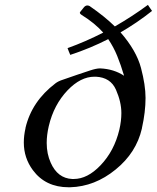

<svg xmlns="http://www.w3.org/2000/svg" viewBox="-20 -752 646 791"><path d="M375 -436H369.1Q312 -436 258.3 -379.9Q201.7 -320.3 181.2 -233.4L180.7 -231.4Q172.4 -195.3 172.4 -163.1Q172.4 -118.2 189 -81.5Q217.3 -17.6 277.3 -14.6H283.7Q340.3 -14.6 394 -70.8Q450.7 -129.9 471.7 -217.8Q480 -253.9 480 -286.1Q480 -331.5 457.8 -382.3Q435.5 -433.1 375 -436ZM269.5 -525.9Q266.6 -532.7 263.7 -539.6Q260.7 -546.4 258.3 -553.7Q332 -580.1 405.3 -617.7Q370.1 -657.2 316.4 -690.4Q308.1 -695.8 309.1 -700.7Q309.6 -702.1 311 -703.6Q316.4 -710 324.7 -720.7Q331.5 -729.5 339.8 -729.5Q344.2 -729.5 349.1 -727.1Q412.1 -683.6 453.1 -643.1Q525.4 -684.6 589.4 -731.9Q593.8 -725.6 597.9 -719.2Q602.1 -712.9 606.4 -707Q544.4 -657.7 476.6 -618.7Q542 -543.5 560.8 -472.4Q579.6 -401.4 579.6 -348.6Q579.6 -291 564.9 -225.1L564.5 -222.2Q541.5 -122.6 456.5 -53.7Q370.6 16.6 269 19.5H262.7Q167.5 19.5 115.2 -51.3Q78.1 -101.6 78.1 -164.6Q78.1 -193.4 85 -223.6V-225.1Q110.8 -334.5 208.5 -408.7Q219.7 -417.5 239.5 -423.8Q259.3 -430.2 298.8 -444.3Q322.3 -452.1 350.1 -461.4Q376.5 -470.2 391.6 -470.2H393.1Q448.7 -467.8 491.2 -439.9Q478 -484.4 462.9 -521.5Q447.8 -558.6 425.8 -590.8Q352.5 -553.2 269.5 -525.9Z"/></svg>

Font: Caudex
Style: Italic
Weight: 400
Italic angle: -13°
Version: Version 1.04